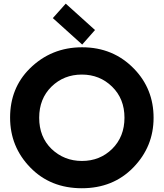

<svg xmlns="http://www.w3.org/2000/svg" viewBox="-20 -1001 879 1031"><path d="M333 -981.4 490.2 -839.8 421.4 -761.7 263.7 -903.8ZM419.9 -136.7Q516.6 -136.7 582.5 -201.7Q648.4 -267.1 648.4 -368.9Q648.4 -470.7 582 -535.6Q515.6 -600.6 419.4 -600.6Q322.8 -600.6 256.3 -535.6Q190.4 -470.7 190.4 -368.7Q190.4 -265.6 256.8 -201.2Q324.7 -136.7 419.9 -136.7ZM419.4 9.8Q251 9.8 142.6 -101.6Q34.2 -212.9 34.2 -369.6Q34.2 -527.3 138.7 -631.8Q254.4 -747.1 420.9 -747.1Q588.4 -747.1 700.2 -631.3Q804.7 -523.4 804.7 -368.4Q804.7 -213.4 695.8 -101.6Q587.4 9.8 419.4 9.8Z"/></svg>

Font: Newest Shape
Style: Bold
Weight: 700
Designer: Wojciech Kalinowski "wmk69" (wmk69@o2.pl)
Foundry: Wojciech Kalinowski "wmk69" (wmk69@o2.pl)
Version: Version 1.0.0; 2022-02-24